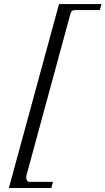

<svg xmlns="http://www.w3.org/2000/svg" viewBox="-20 -732 522 950"><path d="M233.9 198.2H23.9L272 -711.9H481.9L474.1 -682.1H354Q341.8 -682.1 336.4 -678Q331.1 -673.8 328.1 -662.1L110.8 136.2Q109.9 140.1 109.9 146Q109.9 154.8 114 161.4Q118.2 168 125 168H242.2Z"/></svg>

Font: Flanker Steampunk
Style: Italic
Weight: 400
Italic angle: -12°
Designer: Alexey Kryukov, Leonardo Di Lena
Foundry: Alexey Kryukov, Leonardo Di Lena
Version: 1.210